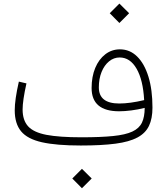

<svg xmlns="http://www.w3.org/2000/svg" viewBox="-20 -795 917 1049"><path d="M579.6 -722.7 632.3 -775.4 685.5 -722.7 632.3 -669.4ZM770.5 -205.6Q733.4 -196.3 697.3 -191.7Q661.1 -187 631.3 -187Q480.5 -187 480.5 -314Q480.5 -376 500.2 -423.6Q520 -471.2 555.2 -498.3Q590.3 -525.4 635.3 -525.4Q689.5 -525.4 729.2 -486.3Q769 -447.3 791 -376Q813 -304.7 813 -207Q813 -147 793.9 -107.2Q774.9 -67.4 730.7 -43.7Q686.5 -20 610.8 -10Q535.2 0 421.4 0Q288.1 0 209 -17.8Q129.9 -35.6 95.2 -77.6Q60.5 -119.6 60.5 -192.4Q60.5 -250.5 83 -349.1L124.5 -339.4Q103.5 -245.1 103.5 -196.8Q103.5 -138.2 133.5 -105Q163.6 -71.8 233.6 -58.3Q303.7 -44.9 424.3 -44.9Q530.3 -44.9 597.9 -51.8Q665.5 -58.6 703.1 -76.2Q740.7 -93.8 755.6 -125.2Q770.5 -156.7 770.5 -205.6ZM767.6 -248Q761.7 -357.9 726.3 -419.4Q690.9 -481 633.8 -481Q601.6 -481 575.7 -459.7Q549.8 -438.5 534.9 -401.6Q520 -364.7 520 -317.4Q520 -229.5 631.8 -229.5Q689.5 -229.5 767.6 -248ZM375 180.2 427.7 127.4 481 180.2 427.7 233.4Z"/></svg>

Font: Estedad-FD ExtraLight
Style: Regular
Weight: 200
Designer: Amin Abedi
Version: Version 7.3